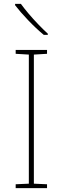

<svg xmlns="http://www.w3.org/2000/svg" viewBox="-20 -972 323 992"><path d="M223 0H61V-20L129 -23V-690L61 -694V-714H223V-694L155 -690V-23L223 -20ZM88 -952Q103 -931 127 -902.5Q151 -874 178 -846Q205 -818 227 -798V-792H206Q166 -825 125 -868Q84 -911 58 -945V-952Z"/></svg>

Font: Noto Sans Myanmar Thin
Style: Regular
Weight: 100
Designer: Monotype Design Team
Foundry: Monotype Imaging Inc.
Version: Version 2.107; ttfautohint (v1.8.4.7-5d5b)